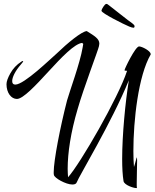

<svg xmlns="http://www.w3.org/2000/svg" viewBox="-20 -931 786 976"><path d="M659 -790C662 -790 664 -793 664 -798C664 -802 660 -807 653 -812C641 -819 540 -900 534 -904C526 -911 524 -911 520 -911C512 -911 496 -883 496 -878C496 -877 496 -876 496 -876C496 -864 610 -807 637 -796C647 -792 654 -790 659 -790ZM672 25C675 25 676 25 676 24C675 21 675 12 675 1C675 -32 677 -90 677 -115C677 -126 676 -131 675 -131C674 -131 668 -102 661 -82C659 -106 658 -133 658 -163C658 -319 683 -546 746 -654V-656C746 -672 702 -695 687 -695C668 -695 613 -581 613 -574C613 -572 617 -571 626 -571C582 -435 388 -99 326 -30C325 -43 324 -58 324 -73C324 -152 339 -257 375 -378C405 -483 480 -679 483 -696C484 -701 485 -706 485 -709C485 -734 461 -748 421 -773C395 -771 325 -714 266 -657C239 -634 103 -501 58 -501C47 -501 42 -507 42 -519C42 -538 57 -570 86 -603C94 -612 98 -618 98 -620C98 -621 97 -621 96 -621C95 -621 92 -620 89 -618C64 -602 46 -582 33 -559C20 -536 13 -517 13 -503C13 -459 37 -428 66 -428C97 -428 161 -496 227 -568C293 -640 359 -709 398 -713C401 -708 403 -710 403 -707C403 -707 402 -701 400 -689C387 -611 334 -467 321 -421C286 -285 253 -116 253 -55C253 -50 253 -45 254 -42C256 -26 315 7 348 7C361 7 368 3 371 -6C378 -29 549 -311 635 -523C617 -412 601 -244 601 -123C601 -79 603 -41 608 -10C612 10 659 25 672 25Z"/></svg>

Font: Comforter
Style: Regular
Weight: 400
Designer: Robert E. Leuschke
Foundry: Robert E. Leuschke
Version: Version 1.013; ttfautohint (v1.8.3)